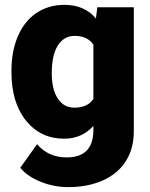

<svg xmlns="http://www.w3.org/2000/svg" viewBox="-20 -558 615 786"><path d="M26.9 -268.1Q26.9 -348.1 53.2 -409.7Q79.6 -471.2 128.9 -504.6Q178.2 -538.1 243.7 -538.1Q326.2 -538.1 372.6 -482.4L378.4 -528.3H527.8V-20Q527.8 49.8 495.4 101.3Q462.9 152.8 401.4 180.4Q339.8 208 258.8 208Q200.7 208 146.2 186Q91.8 164.1 63 128.9L131.8 32.2Q177.7 86.4 252.9 86.4Q362.3 86.4 362.3 -25.9V-42.5Q314.9 9.8 242.7 9.8Q146 9.8 86.4 -64.2Q26.9 -138.2 26.9 -262.2ZM191.9 -257.8Q191.9 -192.9 216.3 -155Q240.7 -117.2 284.7 -117.2Q337.9 -117.2 362.3 -152.8V-375Q338.4 -411.1 285.6 -411.1Q241.7 -411.1 216.8 -371.8Q191.9 -332.5 191.9 -257.8Z"/></svg>

Font: Sadagaat-English
Style: Regular
Weight: 900
Designer: Ahmed alsheikh
Foundry: Ahmed alsheikh Design
Version: Version 2.137;January 17, 2018;FontCreator 11.0.0.2408 64-bi